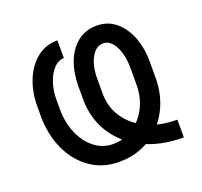

<svg xmlns="http://www.w3.org/2000/svg" viewBox="-103 -670 836 795"><g transform="rotate(-20 315.5 -272.0)"><path d="M579.1 -72.3V5.9Q475.1 5.9 399.2 -32.2Q323.2 -70.3 282.5 -135.3Q241.7 -200.2 241.2 -281.2V-343.8Q241.7 -404.8 260.5 -451.9Q279.3 -499 314.5 -525.9Q349.6 -552.7 397.5 -552.7Q445.8 -552.7 481 -523.7Q516.1 -494.6 535.2 -445.3Q554.2 -396 553.7 -334V-269.5Q554.2 -190.4 521.2 -127.2Q488.3 -64 429.9 -27.1Q371.6 9.8 293.9 9.8Q221.7 9.8 167.2 -28.6Q112.8 -66.9 82.8 -132.8Q52.7 -198.7 52.7 -280.3V-319.3Q52.7 -385.7 74.2 -438Q95.7 -490.2 134.5 -520.8Q173.3 -551.3 224.6 -550.8V-472.7Q201.2 -473.1 181.2 -452.9Q161.1 -432.6 148.9 -397.7Q136.7 -362.8 136.7 -319.3V-280.3Q136.7 -221.2 157.2 -173.1Q177.7 -125 213.6 -96.7Q249.5 -68.4 293.9 -68.4Q344.7 -68.4 384.5 -95Q424.3 -121.6 447.3 -167.2Q470.2 -212.9 469.7 -269.5V-335Q470.2 -396.5 449.7 -435.5Q429.2 -474.6 397.5 -474.6Q366.2 -474.6 345.7 -438.2Q325.2 -401.9 325.2 -344.7V-280.3Q325.2 -219.7 356.9 -172.9Q388.7 -126 445.8 -99.1Q502.9 -72.3 579.1 -72.3Z"/></g></svg>

Font: Inter
Style: Regular
Weight: 400
Designer: Rasmus Andersson
Foundry: rsms
Version: Version 4.000;git-8c9346024